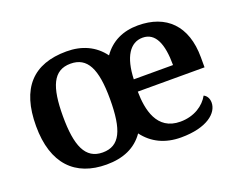

<svg xmlns="http://www.w3.org/2000/svg" viewBox="-93 -715 1110 892"><g transform="rotate(-20 462.0 -269.0)"><path d="M298 10C380 10 443 -17 484 -76C526 -20 587 10 666 10C795 10 854 -43 854 -94C854 -114 845 -130 830 -137C807 -95 757 -60 688 -60C571 -60 550 -171 549 -259H879V-308C879 -466 793 -548 654 -548C580 -548 521 -520 481 -463C439 -520 377 -548 301 -548C136 -548 50 -457 50 -270C50 -82 144 10 298 10ZM300 -49C214 -49 183 -125 183 -270C183 -415 213 -488 299 -488C382 -488 416 -421 416 -271C416 -118 385 -49 300 -49ZM551 -319C555 -428 593 -487 655 -487C719 -487 745 -423 745 -319Z"/></g></svg>

Font: Noto Serif Semi
Style: Regular
Weight: 600
Designer: Monotype Design Team
Foundry: Monotype Imaging Inc.
Version: Version 1.002